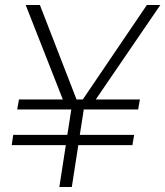

<svg xmlns="http://www.w3.org/2000/svg" viewBox="-20 -750 663 770"><path d="M218 0 244 -168H27L33 -209H250L266 -311H49L56 -351H232L83 -730H140L287 -351H312L569 -730H623L364 -351H541L534 -311H316L300 -209H518L511 -168H294L268 0Z"/></svg>

Font: Sora ExtraLight
Style: Italic
Weight: 200
Designer: Jonathan Barnbrook, Juli√°n Moncada
Version: Version 1.000